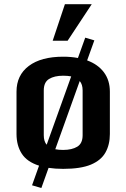

<svg xmlns="http://www.w3.org/2000/svg" viewBox="-20 -812 616 936"><path d="M136.2 91.3 170.4 -4.4Q111.8 -22.9 86.2 -62.7Q60.5 -102.5 60.5 -158.7V-365.2Q60.5 -445.3 120.4 -490.5Q180.2 -535.6 288.1 -535.6Q326.7 -535.6 359.9 -529.3L395.5 -628.4L439.9 -615.2L404.8 -517.6Q458 -498 486.8 -459.2Q515.6 -420.4 515.6 -365.2V-158.7Q515.6 -106.9 494.1 -68.6Q472.7 -30.3 423.1 -9.5Q373.5 11.2 288.1 11.2Q249 11.2 216.8 6.3L181.6 104.5ZM193.4 -152.8Q193.4 -123 207.5 -106.4L327.1 -439.5Q310.5 -442.9 288.1 -442.9Q245.1 -442.9 219.2 -427Q193.4 -411.1 193.4 -371.1ZM288.1 -81.1Q330.6 -81.1 356.7 -96.9Q382.8 -112.8 382.8 -152.8V-371.1Q382.8 -400.4 368.7 -417L249.5 -84.5Q265.6 -81.1 288.1 -81.1ZM296.4 -791.5H427.2L309.6 -613.3H236.8Z"/></svg>

Font: Monda
Style: Bold
Weight: 700
Designer: Vernon Adams
Foundry: Vernon Adams
Version: Version 2.100; ttfautohint (v1.8.3)